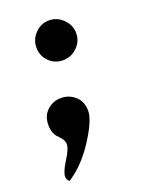

<svg xmlns="http://www.w3.org/2000/svg" viewBox="-103 -506 455 603"><g transform="rotate(-20 124.5 -205.0)"><path d="M16 26Q16 10 36 -21.5Q56 -53 56 -68Q56 -84 39 -99.5Q22 -115 22 -144Q22 -175 41.5 -193Q61 -211 88 -211Q115 -211 135 -193Q155 -175 155 -144Q155 -113 115.5 -51.5Q76 10 25 43Q16 37 16 26ZM70 -386Q70 -413 89.5 -433Q109 -453 136 -453Q163 -453 183 -433Q203 -413 203 -386Q203 -359 183 -339.5Q163 -320 136 -320Q108 -320 89 -339Q70 -358 70 -386Z"/></g></svg>

Font: Lobster Two
Style: Italic
Weight: 400
Designer: Pablo Impallari
Foundry: Pablo Impallari. www.impallari.com
Version: Version 1.006